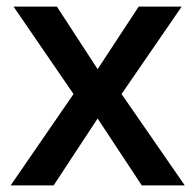

<svg xmlns="http://www.w3.org/2000/svg" viewBox="-20 -560 591 580"><path d="M202.1 -275.9 21 -540H151.9L274.9 -351.1L398.9 -540H528.8L347.2 -275.9L538.1 0H408.2L274.9 -202.1L142.1 0H12.2Z"/></svg>

Font: f0_41667          
Style: Regular
Weight: 600
Foundry: Ascender Corporation
Version: Version 1.10